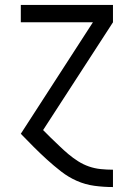

<svg xmlns="http://www.w3.org/2000/svg" viewBox="-20 -540 540 775"><path d="M435 215Q398 215 361 210Q324 205 290 190Q256 175 226.5 152Q197 129 169.5 104Q142 79 116 53Q90 27 64 0L355 -450H64V-520H436V-450L154 -15Q162 -7 169 0Q176 7 183 14L185 16Q203 33 220.5 50Q238 67 256.5 82.5Q275 98 295.5 111Q316 124 339 132Q362 140 386.5 142.5Q411 145 435 145H436V215Z"/></svg>

Font: Iosevka MaddieWtf
Style: Regular
Weight: 400
Monospace: yes
Designer: Belleve Invis
Foundry: Belleve Invis
Version: Version 31.3.0; ttfautohint (v1.8.3)